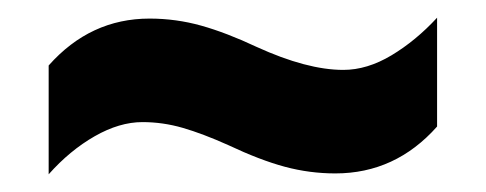

<svg xmlns="http://www.w3.org/2000/svg" viewBox="-20 -434 549 217"><path d="M238 -270Q209 -283 186.5 -289.5Q164 -296 141 -296Q115 -296 87 -280Q59 -264 35 -237V-360Q82 -413 149 -413Q179 -413 207.5 -405Q236 -397 270 -381Q327 -355 368 -355Q395 -355 422.5 -371.5Q450 -388 474 -414V-291Q427 -238 359 -238Q330 -238 302 -245.5Q274 -253 238 -270Z"/></svg>

Font: Noto Sans Telugu Condensed ExtraBold
Style: Regular
Weight: 800
Width: 3
Designer: Jelle Bosma - Monotype Design Team
Foundry: Monotype Imaging Inc.
Version: Version 2.005; ttfautohint (v1.8.4.7-5d5b)